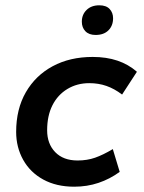

<svg xmlns="http://www.w3.org/2000/svg" viewBox="-20 -695 543 725"><path d="M260 10Q193 10 143.5 -17Q94 -44 67.5 -91.5Q41 -139 41 -197Q41 -283 77.5 -346.5Q114 -410 179 -445Q244 -480 330 -480Q382 -480 423.5 -466Q465 -452 497 -424L441 -338Q412 -360 382 -370.5Q352 -381 317 -381Q271 -381 234.5 -359Q198 -337 178 -297.5Q158 -258 158 -203Q158 -152 188.5 -120.5Q219 -89 273 -89Q309 -89 339 -99.5Q369 -110 406 -132L432 -46Q395 -19 352 -4.5Q309 10 260 10ZM341 -563Q316 -563 302.5 -577Q289 -591 289 -613Q289 -640 307 -657.5Q325 -675 355 -675Q381 -675 394 -661Q407 -647 407 -626Q407 -598 389.5 -580.5Q372 -563 341 -563Z"/></svg>

Font: Gantari SemiBold
Style: Italic
Weight: 600
Italic angle: -10°
Designer: Anugrah Pasau
Foundry: Lafontype
Version: Version 1.000